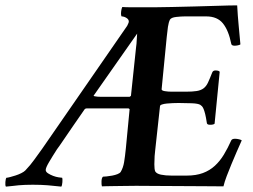

<svg xmlns="http://www.w3.org/2000/svg" viewBox="-83 -690 942 714"><path d="M265 -334Q266 -333 266 -333Q267 -333 267.5 -332.5Q268 -332 269 -332Q278 -330 292 -330Q306 -330 317 -330H358H399Q400 -330 402 -332Q403 -333 404 -334L423 -514Q425 -527 425.5 -541.5Q426 -556 427 -565ZM496 -663Q518 -663 557.5 -664Q597 -665 641.5 -666Q686 -667 729 -668.5Q772 -670 799 -670Q801 -632 804.5 -595.5Q808 -559 811 -525Q809 -523 802 -521.5Q795 -520 790 -520Q778 -520 777 -527Q767 -577 746 -603Q725 -629 684 -629H604Q591 -629 572.5 -627Q554 -625 549 -617Q544 -607 541.5 -590Q539 -573 537 -552L518 -358Q518 -353 530 -351Q542 -349 557 -349H607Q633 -349 648.5 -351.5Q664 -354 674 -361.5Q684 -369 690.5 -383Q697 -397 706 -420Q709 -428 718 -428Q731 -428 734 -423L715 -230Q711 -226 698 -226Q686 -226 686 -234Q683 -254 680 -266Q677 -278 674 -285Q671 -292 668 -295Q665 -298 662 -300Q654 -305 630.5 -306Q607 -307 581 -307Q571 -307 559.5 -306.5Q548 -306 537.5 -305Q527 -304 519.5 -301.5Q512 -299 512 -295L494 -130Q493 -125 492 -109.5Q491 -94 491 -79Q491 -61 494 -53Q499 -44 515.5 -40.5Q532 -37 555 -37H611Q646 -37 671.5 -46.5Q697 -56 716 -73.5Q735 -91 749.5 -115Q764 -139 777 -168Q780 -174 791 -174Q798 -174 806 -172Q814 -170 816 -168Q807 -148 797 -125Q787 -102 777.5 -79Q768 -56 760 -35Q752 -14 748 3Q721 3 679.5 2.5Q638 2 592 2Q546 2 501 1.5Q456 1 423 1Q401 1 379.5 1.5Q358 2 340.5 2Q323 2 311 2.5Q299 3 296 3Q294 -3 294.5 -16Q295 -29 300 -33Q304 -33 314 -34Q324 -35 334.5 -37Q345 -39 354 -42.5Q363 -46 366 -51Q375 -66 378.5 -87Q382 -108 385 -138L399 -284Q396 -287 394 -287H349H309H240Q235 -287 232 -284Q208 -249 187 -219Q169 -193 152.5 -168.5Q136 -144 129 -135Q111 -107 99 -86.5Q87 -66 87 -58Q87 -51 95.5 -45.5Q104 -40 114.5 -36Q125 -32 135 -30.5Q145 -29 148 -29Q150 -25 149 -12.5Q148 0 145 4Q119 1 94.5 -1Q70 -3 39 -3Q23 -3 10.5 -2.5Q-2 -2 -13.5 -1Q-25 0 -36 1.5Q-47 3 -61 4Q-64 0 -63 -13Q-62 -26 -59 -29Q-55 -29 -45.5 -31.5Q-36 -34 -25 -37.5Q-14 -41 -4 -46Q6 -51 11 -56Q31 -77 44 -95.5Q57 -114 74 -137L390 -594Q390 -595 393 -600.5Q396 -606 396 -610Q396 -618 387 -623.5Q378 -629 369 -629Q367 -633 367 -639Q367 -646 368.5 -653.5Q370 -661 372 -664Q384 -663 400.5 -663Q417 -663 434.5 -663Q452 -663 468.5 -663Q485 -663 496 -663Z"/></svg>

Font: Vermiglione SemiBold
Style: Italic
Weight: 600
Italic angle: -11°
Version: Version 1.000